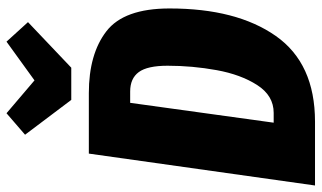

<svg xmlns="http://www.w3.org/2000/svg" viewBox="-220 -769 988 590"><g transform="rotate(-90 274.0 -474.0)"><path d="M543 -447Q543 -241 458.5 -120.5Q374 0 195 0H-1L97 -695H283Q403 -695 473 -641Q543 -587 543 -447ZM253 -568 192 -127H222Q275 -127 307.5 -177.5Q340 -228 353.5 -302.5Q367 -377 367 -453Q367 -515 347.5 -541.5Q328 -568 288 -568ZM441 -948 501 -882 361 -749H262L155 -891L221 -948L322 -862Z"/></g></svg>

Font: Fira Sans Extra Condensed ExtraBold
Style: Italic
Weight: 800
Width: 3
Italic angle: -8°
Designer: Carrois Corporate & Edenspiekermann AG
Foundry: Carrois Corporate GbR & Edenspiekermann AG
Version: Version 4.203